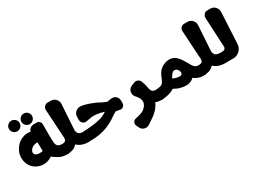

<svg xmlns="http://www.w3.org/2000/svg" viewBox="-48 -1333 2927 2200"><g transform="rotate(-30 1415.0 -233.5)"><path d="M491 0.9C511.3 0.9 528.3 -5.2 541.8 -17.5C555.4 -29.7 562.2 -45.5 562.2 -64.8C562.2 -87.8 555.7 -104.5 542.6 -114.9C529.6 -125.4 513.9 -130.6 495.7 -130.6C480 -130.6 465.9 -132.7 453.4 -136.9C440.9 -141 431.1 -149.1 424 -161.1C422.7 -163.5 421.3 -166.3 420 -169.7C416.5 -180.1 414.3 -192.9 413.6 -208.2L410.6 -273.2L410.9 -434.7C411.7 -450 406.8 -463.2 396.2 -474.3C385.7 -485.4 372.7 -491 357.4 -491H321.1C303.7 -491 288.2 -485.8 274.6 -475.5C260.9 -465.1 251.7 -451.8 246.8 -435.7C207.6 -443.1 168.8 -438.3 130.5 -421.3C92.1 -404.2 61.3 -377.4 38.1 -340.7C7.7 -292.9 -2.3 -242 8 -188.1C18.4 -134.1 46 -92.8 90.9 -64.3C124.5 -43.7 160.3 -34.2 198.4 -36C236.6 -37.7 271.8 -49.8 304.1 -72.1C304.9 -70.9 314.9 -63.9 334.2 -51.1C353.5 -38.3 364 -31.4 365.9 -30.6C366 -30.5 366.5 -30.3 367.2 -30C377.2 -24 387 -19 396.6 -15.1C418.2 -6.3 443.9 -1.2 473.7 0.3ZM251.5 -173C236.7 -170.4 223.1 -169.4 210.4 -170C197.7 -170.6 186.6 -172.6 177 -176C167.5 -179.5 160.1 -184.4 155 -190.7C149.8 -196.9 147.2 -204.4 147.2 -213C147.2 -225 150.8 -236.4 158.1 -247C165.3 -257.6 175.2 -267 187.9 -275.3L194.6 -279.1C199.1 -281.6 206.9 -284.1 217.9 -286.6C228.9 -289.1 241 -290.4 254 -290.4L256.4 -174C256 -173.9 255.3 -173.8 254.1 -173.5C253 -173.3 252.1 -173.1 251.5 -173ZM47.6 -584.8C47.6 -565.4 54.4 -548.9 68.1 -535.2C81.8 -521.5 98.3 -514.6 117.7 -514.6C137.1 -514.6 153.6 -521.5 167.3 -535.2C181 -548.9 187.8 -565.4 187.8 -584.8C187.8 -604.1 181 -620.6 167.3 -634.3C153.6 -648 137.1 -654.9 117.7 -654.9C98.3 -654.9 81.8 -648 68.1 -634.3C54.4 -620.6 47.6 -604.1 47.6 -584.8ZM211.8 -584.8C211.8 -565.4 218.7 -548.9 232.4 -535.2C246.1 -521.5 262.6 -514.6 282 -514.6C301.3 -514.6 317.8 -521.5 331.5 -535.2C345.2 -548.9 352.1 -565.4 352.1 -584.8C352.1 -604.1 345.2 -620.6 331.5 -634.3C317.8 -648 301.3 -654.9 282 -654.9C262.6 -654.9 246.1 -648 232.4 -634.3C218.7 -620.6 211.8 -604.1 211.8 -584.8Z M819.9 -115.6C806.8 -126.1 791.2 -131.3 772.9 -131.3C757.2 -131.3 743.2 -133.4 730.6 -137.6C718.1 -141.7 708.3 -149.8 701.3 -161.8C696.1 -170.7 692.7 -181.8 691 -195.3L712.5 -533.6C713.9 -558.9 705.9 -580.7 688.5 -599.1C671.1 -617.5 649.7 -626.7 624.4 -626.7H583.2C565.8 -626.7 551.1 -620.4 539.1 -607.7C527.1 -595.1 521.5 -580.1 522.4 -562.7L545.3 -183.1C544.9 -176.6 544.4 -171.2 543.8 -166.9C541.7 -152.6 535.8 -143 526.2 -138.4C516.5 -133.7 501.2 -131.3 480.4 -131.3L472.5 0.2C502.8 0.2 528.9 -3.2 550.8 -10C572.7 -16.7 591.6 -28.4 607.6 -44.8C608.6 -45.9 611.1 -48.7 614.8 -53.3C631.2 -37.7 650.9 -25.2 673.9 -15.8C700.2 -5.1 731.7 0.2 768.2 0.2C788.6 0.2 805.5 -5.9 819.1 -18.2C832.7 -30.5 839.5 -46.2 839.5 -65.5C839.5 -88.5 832.9 -105.2 819.9 -115.6Z M1244.2 -302.2 1244.5 -302.7H1244L1180.6 -292.7C1178.5 -293.4 1177.2 -293.8 1176.8 -294C1160.8 -299.8 1143.8 -307 1125.8 -315.7C1125.4 -315.9 1124.8 -316.1 1124.1 -316.5C1123.3 -316.8 1122.8 -317.1 1122.5 -317.2C1084.3 -339.5 1044.4 -357.8 1002.8 -372C961.2 -386.2 933.2 -394.5 918.8 -396.9C904.5 -399.3 893.2 -400.8 885.1 -401.5C882.1 -401.7 879 -401.7 876 -401.5C866.7 -401.1 857.6 -399.2 848.7 -395.7L848.4 -395.6C846.2 -394.7 844.2 -393.8 842.4 -393C841 -392.3 839.1 -391.3 836.6 -389.9C823.4 -382.4 812.8 -372 804.8 -358.8C796.9 -345.5 792.9 -331 792.9 -315.2V-275.1C792.9 -258.1 799.1 -243.8 811.4 -232.1C823.7 -220.4 838.3 -215 855.3 -215.9C897.6 -226.1 936.2 -231.5 971.1 -232C978 -231.6 984 -231.1 989.3 -230.5C1008.9 -228.5 1027.8 -225.6 1046.1 -221.8C1064.2 -218 1081.7 -213.3 1098.4 -207.8C1078.4 -193.9 1056.7 -182.1 1033.5 -172.3C1026.2 -169.3 1018.8 -166.7 1011.4 -164.6C1004 -162.6 994.4 -160.3 982.4 -157.8C970.5 -155.2 962.4 -153.5 958 -152.4C940.9 -148.3 910.8 -144.1 867.8 -139.8C847.7 -137.8 810.3 -135.2 755.7 -132L737.1 -0.7C755.4 -0.7 769.7 -0.8 780 -1C834.2 -1.3 877.7 -4.5 910.3 -10.6C951 -18.3 986.4 -28.2 1016.7 -40.4C1046.9 -52.6 1073.5 -65.5 1096.4 -79.3C1106 -85.1 1115.6 -91 1125.2 -97.1L1126.1 -98.7L1126.5 -98.3C1160.9 -122.3 1188 -139.4 1207.8 -149.6L1267.9 -139.2C1282.9 -138.5 1295.7 -143.2 1306.6 -153.5C1317.4 -163.8 1322.8 -176.4 1322.8 -191.3V-226.7C1322.8 -248.2 1315.1 -266.3 1299.6 -281.2C1284.1 -296.1 1265.6 -303.1 1244.2 -302.2Z M1793.2 -114.6C1780.1 -125.1 1764.5 -130.3 1746.2 -130.3C1730.6 -130.3 1716.5 -132.4 1704 -136.5C1691.4 -140.7 1681.7 -148.8 1674.6 -160.8C1671.4 -166.2 1668.8 -173.2 1666.8 -181.8C1660.4 -222.7 1650.8 -259.3 1637.9 -291.6C1632.4 -308.1 1621.8 -320.1 1606 -327.5C1590.3 -335 1574.3 -335.5 1558 -329.2L1519.7 -314.3C1509.7 -310.4 1500.8 -304.9 1492.9 -297.9C1475.4 -282 1467 -262.3 1467.5 -238.7C1468 -215.2 1477 -195.3 1494.4 -179.1C1506.2 -168.1 1516.7 -153.2 1525.7 -134.3C1534.8 -115.4 1537.3 -94.2 1533.3 -70.5C1530.5 -62.7 1526.8 -54.8 1522.3 -46.8C1513.6 -31.5 1500.3 -16.8 1482.5 -2.7C1474.6 3.7 1461.3 10.1 1442.5 16.5C1423.8 23 1408 27.8 1395 30.8C1382 33.9 1371.6 36.1 1363.6 37.5C1358.8 38.4 1354.6 39.8 1351.2 41.9C1339.4 49 1331.5 59.1 1327.5 72.4C1323.5 85.6 1324.6 98.6 1330.6 111.2L1346.5 143.8C1356.2 163.9 1371.8 177.3 1393 184C1414.3 190.7 1434.7 188.6 1454.2 177.8L1479.7 161.3C1496.8 150.3 1515.4 137.6 1535.4 123.4C1555.5 109.2 1568.5 98.9 1574.6 92.4C1577.1 90.3 1578.6 89 1579 88.6C1600.9 69.1 1618.6 48.2 1632.2 26C1639.8 13.6 1646.4 0.5 1651.9 -13.2C1677.6 -3.6 1707.5 1.3 1741.5 1.3C1761.9 1.3 1778.8 -4.9 1792.4 -17.2C1806 -29.4 1812.8 -45.2 1812.8 -64.5C1812.8 -87.5 1806.3 -104.2 1793.2 -114.6Z M2353.9 -115.2C2340.9 -125.7 2325.2 -130.9 2306.9 -130.9C2291.3 -130.9 2277.2 -133 2264.7 -137.1C2263 -137.7 2261.1 -138.4 2259 -139.2C2256.1 -140.9 2254.4 -141.9 2254 -142.2C2242.7 -150 2232.4 -161.6 2223 -177C2213.6 -192.5 2202.9 -211.2 2190.9 -233C2188.7 -237.4 2184.7 -243.4 2179 -250.8C2171.6 -265.5 2162.9 -279.3 2152.6 -292.1C2149.1 -296.5 2145.3 -300.9 2141.2 -305.2C2127.2 -321.5 2113.8 -333.3 2101.1 -340.6C2076.5 -354.8 2047.9 -360.1 2015.2 -356.7C2003.6 -355.5 1992 -352.9 1980.5 -348.9C1950.5 -338.4 1927.4 -325.2 1911.4 -309.2L1902.4 -300.3C1896.3 -294.4 1888.7 -284 1879.4 -269.1C1870.1 -254.2 1862.1 -237.7 1855.6 -219.6C1850.7 -206 1844.9 -193.7 1838.4 -182.5C1836.1 -178.7 1834.9 -176.6 1834.7 -176.3C1831.6 -170.3 1827.9 -165 1823.9 -160.2C1815.2 -149.9 1803.6 -143.3 1789.2 -140.2C1768.2 -135.6 1745.5 -133.1 1721.1 -132.6L1702.5 -1.3C1723.5 -1.3 1740.4 -1.5 1753.2 -1.8C1753.3 -1.8 1753.6 -1.8 1754.2 -1.8C1754.6 -1.9 1755.9 -1.9 1758 -1.9C1760.1 -2 1761.7 -2 1762.8 -2.1C1780.5 -2.7 1803.3 -6.7 1831.3 -14.2C1854.7 -20.5 1877.1 -30.3 1898.2 -43.6C1898.8 -43.9 1899.5 -44.5 1900.5 -45.2C1901.5 -45.9 1902.1 -46.4 1902.5 -46.7C1930.3 -30.7 1955.2 -19.6 1977.2 -13.4C2005.1 -5.6 2031.1 -1.7 2055.1 -1.7C2086.4 -1.7 2113.1 -8.5 2135 -22.1C2143.7 -27.5 2152.1 -34.4 2160.2 -42.9C2174.3 -31.8 2190.1 -22.6 2207.9 -15.4C2208.3 -15.2 2209 -15 2210 -14.7C2210.9 -14.4 2211.5 -14.2 2212 -14C2212.2 -13.9 2212.7 -13.6 2213.3 -13.3C2214 -13 2214.5 -12.7 2214.8 -12.6C2235.4 -3.4 2259.5 1.1 2287.2 1.1C2291 1.1 2295 0.9 2299.4 0.5C2299.7 0.5 2300.2 0.6 2300.8 0.6C2301.4 0.6 2301.9 0.7 2302.2 0.7C2322.6 0.7 2339.5 -5.5 2353.1 -17.7C2366.7 -30 2373.5 -45.8 2373.5 -65.1C2373.5 -88.1 2366.9 -104.8 2353.9 -115.2ZM2075.9 -143.8C2073.5 -139.4 2069.6 -135.8 2064.1 -133.2C2058.7 -130.6 2051.3 -129.3 2041.8 -129.3C2028.2 -129.3 2011.4 -132.2 1991.3 -137.9C1980 -141.2 1968.2 -146 1955.9 -152.4C1962.4 -163.6 1968.2 -173.2 1973.3 -181C1983 -195.6 1992 -206 2000.3 -212.3C2008.7 -218.5 2017.3 -221.7 2026.2 -221.7C2036.1 -221.7 2044.9 -218.8 2052.8 -213.1C2060.6 -207.3 2067 -199.7 2072 -190.4C2076.9 -181 2079.4 -170.5 2079.4 -159C2079.4 -153.3 2078.2 -148.2 2075.9 -143.8Z M2626.9 -115.6C2613.8 -126.1 2598.2 -131.3 2579.9 -131.3C2564.2 -131.3 2550.2 -133.4 2537.6 -137.6C2525.1 -141.7 2515.3 -149.8 2508.3 -161.8C2503.1 -170.7 2499.7 -181.8 2498 -195.3L2519.5 -533.6C2520.9 -558.9 2512.9 -580.7 2495.5 -599.1C2478.1 -617.5 2456.7 -626.7 2431.4 -626.7H2390.2C2372.8 -626.7 2358.1 -620.4 2346.1 -607.7C2334.1 -595.1 2328.5 -580.1 2329.4 -562.7L2352.3 -183.1C2351.9 -176.6 2351.4 -171.2 2350.8 -166.9C2348.7 -152.6 2342.8 -143 2333.2 -138.4C2323.5 -133.7 2308.2 -131.3 2287.4 -131.3L2279.5 0.2C2309.8 0.2 2335.9 -3.2 2357.8 -10C2379.7 -16.7 2398.6 -28.4 2414.6 -44.8C2415.6 -45.9 2418.1 -48.7 2421.8 -53.3C2438.2 -37.7 2457.9 -25.2 2480.9 -15.8C2507.2 -5.1 2538.7 0.2 2575.2 0.2C2595.6 0.2 2612.5 -5.9 2626.1 -18.2C2639.7 -30.5 2646.5 -46.2 2646.5 -65.5C2646.5 -88.5 2639.9 -105.2 2626.9 -115.6Z M2735.8 -626.7H2694.7C2677.3 -626.7 2662.6 -620 2650.6 -606.8C2638.6 -593.5 2633 -577.8 2633.9 -559.5L2653.2 -169.9C2653.7 -159.5 2650.4 -150.6 2643.3 -143.1C2636.1 -135.6 2627.4 -131.9 2617 -131.9L2590.1 -130.9L2582.2 0.6L2661.6 -0.4H2677.5C2710.8 -0.4 2739.5 -11.8 2763.7 -34.7C2787.8 -57.6 2800.8 -85.7 2802.5 -118.9L2824 -529C2825.3 -555.5 2817.3 -578.4 2799.9 -597.7C2782.5 -617 2761.2 -626.7 2735.8 -626.7Z"/></g></svg>

Font: Qalbi
Style: Regular
Weight: 400
Version: Version 001.000